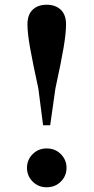

<svg xmlns="http://www.w3.org/2000/svg" viewBox="-20 -776 395 811"><path d="M177 15Q142 15 118 -9Q94 -33 94 -67Q94 -101 118 -125Q142 -149 177 -149Q213 -149 237 -125Q261 -101 261 -67Q261 -33 237 -9Q213 15 177 15ZM177 -756Q214 -756 236.5 -735Q259 -714 259 -673Q259 -636 248.5 -574Q238 -512 214 -402L192 -247H162L142 -402Q118 -512 107 -574Q96 -636 96 -673Q96 -714 118 -735Q140 -756 177 -756Z"/></svg>

Font: Noto Serif HK ExtraLight
Style: Bold
Weight: 700
Version: Version 2.002-H1;hotconv 1.1.0;makeotfexe 2.6.0